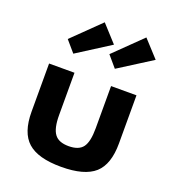

<svg xmlns="http://www.w3.org/2000/svg" viewBox="-151 -957 987 1090"><g transform="rotate(20 342.0 -412.0)"><path d="M639 -738.5 546 -840 381 -679 438.5 -611.5ZM387 -738.5 294.5 -840 129.5 -679 187.5 -611.5ZM341.5 16C435 16 502.5 -2.5 544 -39.5C585 -76.5 605.5 -137 605.5 -221V-512H452V-257C452 -203 444 -165 427.5 -142.5C411 -120 382 -109 341.5 -109C301.5 -109 273 -120 256.5 -142.5C239.5 -165 231 -203 231 -257V-512H77.5V-221C77.5 -137 98 -76.5 139.5 -39.5C181 -2.5 248 16 341.5 16Z"/></g></svg>

Font: Spartan
Style: Bold
Weight: 700
Designer: Matt Bailey, Mirko Velimirovic
Foundry: Matt Bailey
Version: Version 1.003